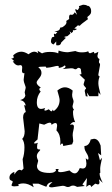

<svg xmlns="http://www.w3.org/2000/svg" viewBox="-20 -807 484 832"><path d="M205.6 4.9Q192.4 4.9 192.4 -0.5Q192.4 -5.9 207.5 -17.6Q187.5 -17.6 180.7 2.4L146.5 -11.2H121.1L126 4.4Q102.1 -12.2 81.1 -12.2Q67.9 -12.2 58.6 -7.3L61.5 -1L42.5 0.5Q29.8 0.5 29.8 -4.9L35.2 -19Q35.2 -22.5 28.1 -24.9Q21 -27.3 21 -37.1Q21 -53.7 42 -62.5L42.5 -50.8Q54.7 -71.3 65.9 -71.3L74.2 -68.4L82 -76.7L78.1 -117.2Q85.9 -138.7 85.9 -168.5Q85.9 -192.4 76.2 -205.1Q86.9 -215.3 86.9 -238.3L80.1 -296.9Q80.1 -318.4 91.8 -321.3L84.5 -351.6L91.8 -349.6Q87.4 -369.6 67.4 -373.5Q86.4 -377.9 89.8 -392.6L86.9 -407.2L91.3 -426.3Q91.3 -430.2 89.8 -434.1Q82.5 -452.1 82.5 -461.9L85.9 -490.2L83 -489.7Q75.2 -489.7 75.2 -501L76.2 -514.2Q76.2 -524.9 67.9 -524.9L59.1 -523.4Q46.9 -523.4 35.2 -541L42 -542L28.8 -553.7Q39.6 -553.7 39.6 -559.1L37.1 -567.4Q54.2 -583 72.3 -583Q86.4 -583 103.5 -571.8Q117.7 -583 128.4 -583Q137.2 -583 145.5 -576.2L143.1 -586.9L162.1 -575.7Q174.3 -582 196.3 -582Q220.2 -582 232.4 -575.7L233.9 -587.9Q254.9 -580.6 274.4 -580.6L306.6 -585.9Q318.8 -580.1 334 -580.1Q353 -580.1 362.3 -585Q364.3 -576.2 370.6 -576.2L386.7 -582.5L389.2 -575.2Q393.1 -575.2 406.2 -582.5L402.3 -565.4Q402.3 -554.7 411.1 -551.3L408.7 -539.6Q408.7 -534.2 411.1 -533Q413.6 -531.7 413.6 -525.9L406.2 -484.4Q406.2 -476.1 412.1 -476.1Q406.2 -462.9 406.2 -445.8Q406.2 -432.6 416 -396L406.7 -407.2L406.2 -390.1H367.2L356 -406.7L359.9 -388.7L351.6 -390.1L347.2 -412.1Q347.2 -418.5 350.1 -420.2Q353 -421.9 353 -424.3Q353 -426.3 347.7 -431.6Q342.3 -437 342.3 -442.4L347.7 -461.4L324.2 -483.9L333 -485.8L330.1 -508.3Q325.2 -513.2 320.8 -513.2Q316.9 -513.2 314 -510Q311 -506.8 307.1 -506.8Q303.2 -506.8 300.3 -509Q297.4 -511.2 287.6 -511.2L251 -507.8Q264.2 -513.7 264.2 -519L261.2 -523.9Q248.5 -513.7 234.4 -512.7L234.9 -516.6Q234.9 -521.5 229.5 -521.5Q224.1 -521.5 211.4 -518.1Q198.7 -514.6 181.2 -513.2L177.7 -518.6Q146.5 -518.6 146.5 -515.1Q146.5 -514.6 148.4 -513.2Q159.7 -504.9 159.7 -490.7Q159.7 -479.5 149.2 -467.3Q138.7 -455.1 138.7 -449.7Q138.7 -439.5 156.7 -427.7Q150.4 -424.8 150.4 -420.4Q150.4 -415.5 156.2 -410.6Q139.6 -389.6 139.6 -363.8Q139.6 -335 158.2 -335Q165.5 -335 175.8 -339.4Q172.4 -334.5 172.4 -330.1Q172.4 -327.6 175.8 -327.6Q180.2 -327.6 191.4 -333.5Q199.2 -324.7 203.1 -324.7Q207 -324.7 208 -332L212.9 -325.7Q238.3 -343.8 238.3 -373.5Q238.3 -382.8 228.5 -414.6Q245.6 -428.7 261.2 -428.7Q277.8 -428.7 294.9 -414.6L292.5 -396.5Q292.5 -386.2 295.7 -379.4Q298.8 -372.6 298.8 -365.7L294.4 -347.2Q294.4 -338.9 300.8 -331.1Q296.4 -330.1 296.4 -320.8Q296.4 -298.8 305.7 -277.3L300.8 -278.3Q292 -278.3 283.2 -265.6L292 -267.6Q300.3 -267.6 300.3 -258.3Q300.3 -250.5 297.6 -240.7Q294.9 -231 294.9 -220.7L297.4 -194.8L292.5 -181.6L253.9 -174.3Q253.4 -185.1 249 -185.1Q245.6 -185.1 240.7 -177.7L241.7 -192.4Q241.7 -224.6 224.6 -241.7L227.5 -261.7Q227.5 -273.9 220.2 -273.9Q213.9 -273.9 203.1 -266.1Q203.1 -275.4 195.8 -275.4Q188 -275.4 171.4 -266.6L150.4 -272L142.6 -202.6Q127.4 -190.4 127.4 -186.5L130.4 -185.1Q137.7 -185.1 144 -188.5Q140.6 -182.1 140.6 -169.4Q140.6 -159.7 147.5 -159.7Q154.3 -159.7 154.3 -157.7Q154.3 -156.2 152.3 -154.3Q139.6 -141.6 139.6 -131.3Q139.6 -122.6 145.5 -110.4L140.1 -88.4Q140.1 -57.6 195.3 -57.6Q208 -57.6 215.3 -61.5Q222.7 -65.4 222.7 -69.8L220.7 -74.7H234.4L231.4 -66.9Q231.4 -61 242.2 -61Q254.9 -61 281.2 -68.4Q293.9 -55.7 303.7 -55.7Q316.9 -55.7 325.7 -78.6L337.9 -76.7Q354.5 -76.7 354.5 -98.6L351.6 -121.6Q357.4 -115.2 360.4 -115.2Q363.3 -115.2 363.3 -121.1Q363.3 -130.9 354.5 -144.5Q351.1 -149.9 348.4 -156Q345.7 -162.1 345.7 -174.3Q366.2 -174.8 373 -202.6L387.2 -205.6Q406.2 -205.6 416 -176.3L418.5 -133.8L404.8 -144L413.1 -112.3L422.4 -123.5Q414.1 -87.4 414.1 -76.2L414.6 -58.1Q411.6 -58.1 411.6 -54.2Q411.6 -41.5 425.3 -14.6L408.7 -30.3L411.1 -17.1Q411.1 -7.8 403.8 -7.8L392.6 -11.2L375 3.4Q373.5 -5.4 368.2 -5.4Q363.8 -5.4 354 2.9L356.9 -35.6L336.9 -7.8L347.2 -1L314.5 2.9Q304.7 -2.9 296.4 -2.9Q290 -2.9 285.2 0.2Q280.3 3.4 274.4 3.4Q269 3.4 263.9 0.7Q258.8 -2 251.5 -2ZM230.5 -610.4 223.6 -611.3V-627.4L211.9 -614.3Q200.7 -618.2 200.7 -627.9Q200.7 -636.2 205.6 -645.5L215.3 -647.9L213.4 -658.2Q213.4 -661.1 215.3 -661.1L220.2 -658.7L228.5 -667.5L215.8 -671.4Q228 -671.9 232.7 -674.6Q237.3 -677.2 238.8 -680.4Q240.2 -683.6 240.7 -686Q241.2 -688.5 245.6 -688.5L246.1 -688Q250.5 -688 259.3 -695.6Q268.1 -703.1 268.1 -710.4L267.1 -716.3L279.8 -724.6L279.3 -731Q279.3 -743.7 285.6 -743.7L291.5 -742.7Q298.3 -742.7 303.7 -753.9L314 -742.7L305.2 -766.1L310.5 -766.6L314.5 -763.2Q318.4 -763.2 323.7 -774.4L321.8 -780.3L339.8 -786.6Q351.6 -786.6 358.4 -782.2L362.8 -780.3L363.3 -782.2Q375 -773.9 375 -758.8Q375 -751 372.3 -746.8Q369.6 -742.7 366.7 -740.2Q363.8 -737.8 361.1 -735.8Q358.4 -733.9 358.4 -731L361.3 -724.1Q331.1 -702.6 325.7 -695.3L317.4 -697.3L301.8 -683.6L314 -681.6Q307.1 -675.8 300.3 -675.8L295.9 -676.3L296.4 -670.4L290 -663.6L281.7 -671.4L285.2 -661.6L272 -650.4Q258.3 -648.4 258.3 -646L265.6 -643.1L245.1 -622.6Q243.2 -610.4 230.5 -610.4Z"/></svg>

Font: Truetypewriter PolyglOTT
Style: Regular
Weight: 400
Designer: Sergey Beatoff a.k.a. Sam_T
Version: Version 3.76